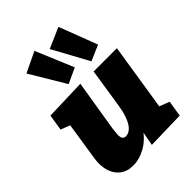

<svg xmlns="http://www.w3.org/2000/svg" viewBox="-250 -991 1126 1126"><g transform="rotate(-45 313.5 -428.0)"><path d="M180 15Q130 15 97.5 -10.5Q65 -36 52.5 -79Q40 -122 48 -176L89 -441L103 -407L27 -436L43 -536L299 -544L247 -225Q244 -203 242.5 -183Q241 -163 247 -150Q253 -137 271 -137Q286 -137 301 -146.5Q316 -156 328.5 -175.5Q341 -195 351 -224.5Q361 -254 367 -294L405 -540H598L529 -100L507 -133L595 -99L579 0L342 6L370 -144L430 -252Q415 -161 374.5 -101.5Q334 -42 282.5 -13.5Q231 15 180 15ZM249 -591 118 -810 245 -871 344 -635ZM438 -591 316 -815 444 -871 535 -633Z"/></g></svg>

Font: Bitter Thin Black
Style: Italic
Weight: 900
Italic angle: -9°
Version: Version 3.020